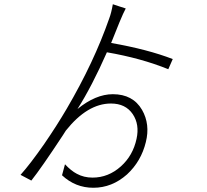

<svg xmlns="http://www.w3.org/2000/svg" viewBox="-20 -841 980 907"><path d="M421 46Q336 46 273 -13L287 -65Q316 -34 343 -20Q376 -2 417 -2Q492 -2 551 -55Q608 -106 625 -185Q640 -253 607 -302Q573 -352 504 -352Q393 -352 291 -224Q287 -217 277 -202Q175 -47 128 12L77 -15Q122 -65 189 -161Q250 -250 295 -327Q424 -547 496 -754Q506 -780 513 -821L543 -811L574 -801Q563 -781 544 -735Q529 -697 505 -638Q677 -608 796 -562L775 -514Q647 -566 485 -594Q414 -433 346 -326Q432 -396 513 -396Q608 -396 651 -322Q690 -254 669 -170Q647 -79 580 -17Q509 46 421 46Z"/></svg>

Font: GenSekiGothic TW L
Style: Regular
Weight: 300
Version: Version 1.501;PS 1;hotconv 16.6.51;makeotf.lib2.5.65220